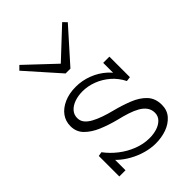

<svg xmlns="http://www.w3.org/2000/svg" viewBox="-226 -870 986 986"><g transform="rotate(-45 266.5 -377.5)"><path d="M312 13Q276 13 239 2.5Q202 -8 169 -26.5Q136 -45 111.5 -68Q87 -91 75 -116L104 -101V0H59V-149L82 -153Q108 -118 144 -90Q180 -62 222.5 -45.5Q265 -29 309 -29Q338 -29 363 -37Q388 -45 404 -61.5Q420 -78 420 -102Q420 -125 407.5 -142.5Q395 -160 373 -172.5Q351 -185 322 -194.5Q293 -204 259 -212Q208 -225 164 -243.5Q120 -262 92 -290Q64 -318 64 -360Q64 -396 84 -423.5Q104 -451 141 -467.5Q178 -484 226 -484Q273 -484 316.5 -467Q360 -450 392 -421Q424 -392 440 -357L413 -373V-471H458V-322L433 -319Q413 -359 381 -386.5Q349 -414 311 -428.5Q273 -443 234 -443Q202 -443 175.5 -433.5Q149 -424 133.5 -406.5Q118 -389 118 -365Q118 -344 130.5 -328.5Q143 -313 165 -301Q187 -289 215.5 -279Q244 -269 276 -261Q327 -248 372.5 -230Q418 -212 446 -182.5Q474 -153 474 -105Q474 -66 450.5 -39.5Q427 -13 390.5 0Q354 13 312 13ZM412 -768 432 -747 273 -569H238L80 -747L101 -768L256 -622Z"/></g></svg>

Font: BioRhyme Light
Style: Regular
Weight: 300
Designer: Aoife Mooney
Foundry: Aoife Mooney Type
Version: Version 1.600;gftools[0.9.33]